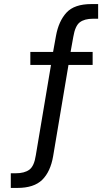

<svg xmlns="http://www.w3.org/2000/svg" viewBox="-20 -734 538 943"><path d="M33 189V117H57Q100 117 124 99.5Q148 82 156 28L233 -430L247 -415H129V-479H258L238 -464L255 -558Q268 -630 306.5 -672Q345 -714 429 -714H462V-642H437Q395 -642 372 -624.5Q349 -607 340 -553L324 -464L314 -479H435V-415H301L319 -431L241 33Q228 109 187.5 149Q147 189 65 189Z"/></svg>

Font: Nunito Sans 10pt Condensed Medium
Style: Regular
Weight: 500
Width: 3
Designer: Vernon Adams
Foundry: Vernon Adams
Version: Version 3.101;gftools[0.9.27]